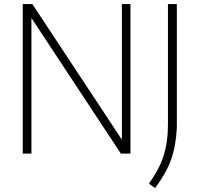

<svg xmlns="http://www.w3.org/2000/svg" viewBox="-20 -760 988 950"><path d="M583 -740H625.5V0H578L135.5 -671V0H92.5V-740H140L583 -69ZM716.5 149Q766.5 80.5 788.8 12.5Q811 -55.5 811 -143.5V-740H855V-128.5Q851 -40 826.8 28.5Q802.5 97 747.5 170.5Z"/></svg>

Font: Encode Sans ExtraLight
Style: Regular
Weight: 275
Designer: Multiple Designers
Foundry: Impallari Type
Version: Version 2.000